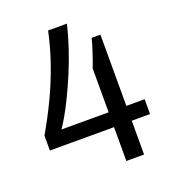

<svg xmlns="http://www.w3.org/2000/svg" viewBox="-128 -797 812 897"><g transform="rotate(-20 277.5 -349.0)"><path d="M347.2 0V-168.2H28.2V-242.4Q70.1 -314.4 104.8 -387.2Q139.5 -459.9 166.8 -537.1Q194.1 -614.4 212.2 -698H305.8Q292.8 -643.2 273.7 -585.8Q254.6 -528.4 231.8 -474Q208.9 -419.6 186.3 -373Q163.7 -326.4 144.1 -292.4Q124.5 -258.4 112.5 -242H347.2V-460Q353.5 -475.8 359.7 -493.6Q366 -511.4 371.9 -529.6Q377.9 -547.7 382.9 -564.4Q387.8 -581.1 391.5 -596H435.2V-242H526.2V-168.2H435.2V0Z"/></g></svg>

Font: Archivo SemiBold
Style: Regular
Weight: 600
Designer: Hector Gatti
Foundry: Omnibus-Type
Version: Version 2.001